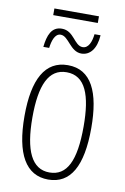

<svg xmlns="http://www.w3.org/2000/svg" viewBox="-90 -845 591 908"><g transform="rotate(10 206.0 -391.0)"><path d="M96 -760H310V-792H96ZM76 -604H104C108 -637 119 -675 147 -675C186 -675 204 -604 258 -604C299 -604 329 -639 333 -705H304C300 -668 287 -635 259 -635C218 -635 207 -704 148 -704C98 -704 82 -660 76 -604ZM366 -265C366 -437 319 -539 206 -539C97 -539 45 -444 45 -267C45 -84 100 10 207 10C314 10 366 -82 366 -265ZM83 -267C83 -421 119 -505 206 -505C296 -505 329 -416 329 -266C329 -101 291 -24 207 -24C122 -24 83 -108 83 -267Z"/></g></svg>

Font: Noto Sans ExtraCondensed ExtraLight
Style: Regular
Weight: 200
Width: 2
Designer: Monotype Design Team
Foundry: Monotype Imaging Inc.
Version: Version 2.013